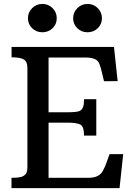

<svg xmlns="http://www.w3.org/2000/svg" viewBox="-20 -976 688 996"><path d="M39.6 0ZM39.6 -53.7Q86.9 -53.7 100.6 -62.5Q114.3 -71.3 118.2 -81.3Q122.1 -91.3 122.1 -106V-625.5Q122.1 -655.8 104 -667.2Q85.9 -678.7 40 -678.7V-732.4H571.3L590.3 -555.2L519.5 -554.7L506.3 -609.9Q496.6 -649.4 486.3 -659.7Q468.3 -677.7 425.3 -677.7H231.9V-393.6H326.7Q381.8 -393.6 394.3 -400.9Q406.7 -408.2 411.4 -421.9Q416 -435.5 416 -461.4H479.5V-272.5H416Q416 -317.9 398.2 -328.9Q380.4 -339.8 326.7 -339.8H231.9V-53.7H439.5Q496.1 -53.7 514.6 -91.8Q520.5 -103.5 526.4 -116.2L548.3 -176.3H619.1L600.1 0H39.6ZM434.1 -808.6Q402.8 -808.6 381.1 -829.6Q359.4 -850.6 359.4 -881.3Q359.4 -912.1 381.1 -933.8Q402.8 -955.6 434.1 -955.6Q465.3 -955.6 487.1 -933.8Q508.8 -912.1 508.8 -881.3Q508.8 -850.6 487.1 -829.6Q465.3 -808.6 434.1 -808.6ZM199.7 -808.6Q168.5 -808.6 146.7 -829.6Q125 -850.6 125 -881.3Q125 -912.1 146.7 -933.8Q168.5 -955.6 199.7 -955.6Q231 -955.6 252.7 -933.8Q274.4 -912.1 274.4 -881.3Q274.4 -850.6 252.7 -829.6Q231 -808.6 199.7 -808.6Z"/></svg>

Font: Arbutus Slab
Style: Regular
Weight: 400
Version: Version 1.002; ttfautohint (v0.92) -l 10 -r 16 -G 200 -x 7 -